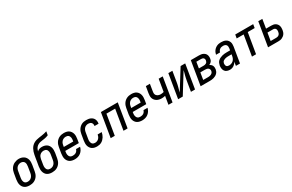

<svg xmlns="http://www.w3.org/2000/svg" viewBox="189 -2213 5622 3698"><g transform="rotate(-30 3000.0 -363.5)"><path d="M203 8Q174 8 146.5 2Q119 -4 96 -19Q73 -34 58 -57Q43 -80 36 -106.5Q29 -133 29.5 -162.5Q30 -192 34 -221L56 -351Q60 -376 68.5 -400.5Q77 -425 91.5 -447.5Q106 -470 127 -488.5Q148 -507 172 -518Q196 -529 221.5 -535Q247 -541 272 -541Q302 -541 329 -533.5Q356 -526 379 -511Q402 -496 417.5 -473Q433 -450 440 -423.5Q447 -397 446.5 -367.5Q446 -338 441 -309L419 -179Q415 -154 406.5 -129.5Q398 -105 383.5 -82.5Q369 -60 348.5 -42Q328 -24 304 -12.5Q280 -1 254 3.5Q228 8 203 8ZM205 -72Q220 -72 236 -75.5Q252 -79 266 -87Q280 -95 291.5 -107Q303 -119 311 -133Q319 -147 323.5 -162Q328 -177 331 -193L352 -323Q356 -347 355.5 -371.5Q355 -396 345 -416.5Q335 -437 314 -447.5Q293 -458 268 -458Q245 -458 222.5 -449Q200 -440 183 -422.5Q166 -405 157 -382.5Q148 -360 145 -337L123 -207Q120 -191 119.5 -175Q119 -159 121.5 -144Q124 -129 130 -115Q136 -101 147.5 -91Q159 -81 174 -76.5Q189 -72 205 -72Q205 -72 205 -72Q205 -72 205 -72Z M703 8Q674 8 646.5 2Q619 -4 596 -19Q573 -34 558 -57Q543 -80 536 -106.5Q529 -133 529.5 -162.5Q530 -192 534 -221L553 -331Q555 -348 558 -365Q561 -382 564 -400Q569 -429 574.5 -458.5Q580 -488 589.5 -517.5Q599 -547 614 -575Q629 -603 651 -625.5Q673 -648 701 -663.5Q729 -679 759 -687Q789 -695 819 -699Q849 -703 879 -707.5Q909 -712 939 -718.5Q969 -725 998 -735L984 -655Q962 -645 938.5 -638.5Q915 -632 891 -628Q867 -624 843.5 -621.5Q820 -619 796 -613.5Q772 -608 749.5 -596Q727 -584 710 -565.5Q693 -547 682.5 -524.5Q672 -502 666 -478Q677 -489 690 -497Q703 -505 717 -509.5Q731 -514 745 -516Q759 -518 774 -518Q802 -518 829 -511Q856 -504 878.5 -489Q901 -474 915.5 -451Q930 -428 936.5 -401.5Q943 -375 942.5 -346.5Q942 -318 938 -289L919 -179Q915 -154 906.5 -129.5Q898 -105 883.5 -82.5Q869 -60 848.5 -42Q828 -24 804 -12.5Q780 -1 754 3.5Q728 8 703 8ZM705 -72Q720 -72 736 -75.5Q752 -79 766 -87Q780 -95 791.5 -107Q803 -119 811 -133Q819 -147 823.5 -162Q828 -177 831 -193L849 -303Q852 -319 852.5 -335Q853 -351 850.5 -366Q848 -381 842 -395Q836 -409 824.5 -419Q813 -429 798 -433.5Q783 -438 767 -438Q745 -438 722.5 -430.5Q700 -423 682.5 -406.5Q665 -390 655.5 -368Q646 -346 642 -324L623 -207Q620 -191 619.5 -175Q619 -159 621.5 -144Q624 -129 630 -115Q636 -101 647.5 -91Q659 -81 674 -76.5Q689 -72 705 -72Q705 -72 705 -72Q705 -72 705 -72Z M1207 8Q1178 8 1149.5 2Q1121 -4 1098 -18.5Q1075 -33 1059 -56Q1043 -79 1036 -105.5Q1029 -132 1029.5 -161.5Q1030 -191 1034 -221L1056 -351Q1060 -376 1068.5 -400.5Q1077 -425 1091.5 -447.5Q1106 -470 1126.5 -488Q1147 -506 1171.5 -517.5Q1196 -529 1221.5 -533.5Q1247 -538 1272 -538Q1301 -538 1329 -532Q1357 -526 1379.5 -511Q1402 -496 1417.5 -473Q1433 -450 1440 -423.5Q1447 -397 1446.5 -367.5Q1446 -338 1441 -309L1427 -225H1126L1123 -207Q1120 -191 1119.5 -174.5Q1119 -158 1121.5 -143Q1124 -128 1131 -114Q1138 -100 1149.5 -90Q1161 -80 1176 -76Q1191 -72 1207 -72Q1226 -72 1244.5 -76Q1263 -80 1279.5 -90.5Q1296 -101 1307 -117.5Q1318 -134 1323 -152H1413Q1405 -118 1386.5 -87Q1368 -56 1339 -33.5Q1310 -11 1275.5 -1.5Q1241 8 1207 8ZM1139 -305H1349L1352 -323Q1355 -339 1356 -355Q1357 -371 1354.5 -386Q1352 -401 1345.5 -415Q1339 -429 1328 -439Q1317 -449 1301.5 -453.5Q1286 -458 1270 -458Q1270 -458 1270 -458Q1270 -458 1270 -458Q1255 -458 1239.5 -454.5Q1224 -451 1209.5 -443Q1195 -435 1183.5 -423Q1172 -411 1164 -397Q1156 -383 1151.5 -368Q1147 -353 1145 -337Z M1702 8Q1673 8 1645.5 2Q1618 -4 1595.5 -19Q1573 -34 1557.5 -57Q1542 -80 1535 -106.5Q1528 -133 1529 -162.5Q1530 -192 1534 -221L1556 -351Q1560 -375 1568 -399.5Q1576 -424 1590.5 -446.5Q1605 -469 1625 -487.5Q1645 -506 1668.5 -517.5Q1692 -529 1717.5 -533.5Q1743 -538 1768 -538Q1793 -538 1817.5 -534.5Q1842 -531 1864 -521.5Q1886 -512 1903.5 -496.5Q1921 -481 1931.5 -460Q1942 -439 1945 -414.5Q1948 -390 1944 -365Q1944 -363 1943.5 -361Q1943 -359 1943 -358H1853Q1853 -359 1853 -360Q1853 -361 1854 -361Q1857 -381 1853 -400Q1849 -419 1836.5 -433Q1824 -447 1805.5 -452.5Q1787 -458 1768 -458Q1745 -458 1722 -449Q1699 -440 1682.5 -422.5Q1666 -405 1657 -382.5Q1648 -360 1645 -337L1623 -207Q1620 -192 1619 -176Q1618 -160 1620.5 -144.5Q1623 -129 1629 -115Q1635 -101 1646 -91Q1657 -81 1672 -76.5Q1687 -72 1702 -72Q1724 -72 1746.5 -80.5Q1769 -89 1785.5 -106Q1802 -123 1811.5 -144.5Q1821 -166 1825 -188H1915Q1910 -162 1901 -137.5Q1892 -113 1878 -90.5Q1864 -68 1845 -48.5Q1826 -29 1802.5 -16Q1779 -3 1753.5 2.5Q1728 8 1702 8Z M2006 0 2094 -530H2469L2382 0H2291L2365 -450H2171L2097 0Z M2707 8Q2678 8 2649.5 2Q2621 -4 2598 -18.5Q2575 -33 2559 -56Q2543 -79 2536 -105.5Q2529 -132 2529.5 -161.5Q2530 -191 2534 -221L2556 -351Q2560 -376 2568.5 -400.5Q2577 -425 2591.5 -447.5Q2606 -470 2626.5 -488Q2647 -506 2671.5 -517.5Q2696 -529 2721.5 -533.5Q2747 -538 2772 -538Q2801 -538 2829 -532Q2857 -526 2879.5 -511Q2902 -496 2917.5 -473Q2933 -450 2940 -423.5Q2947 -397 2946.5 -367.5Q2946 -338 2941 -309L2927 -225H2626L2623 -207Q2620 -191 2619.5 -174.5Q2619 -158 2621.5 -143Q2624 -128 2631 -114Q2638 -100 2649.5 -90Q2661 -80 2676 -76Q2691 -72 2707 -72Q2726 -72 2744.5 -76Q2763 -80 2779.5 -90.5Q2796 -101 2807 -117.5Q2818 -134 2823 -152H2913Q2905 -118 2886.5 -87Q2868 -56 2839 -33.5Q2810 -11 2775.5 -1.5Q2741 8 2707 8ZM2639 -305H2849L2852 -323Q2855 -339 2856 -355Q2857 -371 2854.5 -386Q2852 -401 2845.5 -415Q2839 -429 2828 -439Q2817 -449 2801.5 -453.5Q2786 -458 2770 -458Q2770 -458 2770 -458Q2770 -458 2770 -458Q2755 -458 2739.5 -454.5Q2724 -451 2709.5 -443Q2695 -435 2683.5 -423Q2672 -411 2664 -397Q2656 -383 2651.5 -368Q2647 -353 2645 -337Z M3291 0 3321 -182Q3302 -177 3282 -174.5Q3262 -172 3242 -172Q3214 -172 3187 -178Q3160 -184 3137 -197.5Q3114 -211 3097 -231.5Q3080 -252 3071.5 -278Q3063 -304 3064.5 -332.5Q3066 -361 3070 -389L3094 -530H3184L3159 -376Q3156 -359 3155.5 -342.5Q3155 -326 3160.5 -310.5Q3166 -295 3176.5 -283.5Q3187 -272 3201 -264.5Q3215 -257 3231 -253.5Q3247 -250 3264 -250Q3281 -250 3299 -253Q3317 -256 3334 -260L3379 -530H3469L3382 0Z M3506 0 3594 -530H3684L3649 -318Q3645 -290 3639 -262Q3633 -234 3626 -206.5Q3619 -179 3611 -151.5Q3603 -124 3597 -96L3867 -530H3969L3882 0H3791L3826 -212Q3831 -240 3836.5 -268Q3842 -296 3849 -323.5Q3856 -351 3864 -378.5Q3872 -406 3878 -434L3609 0Z M4006 0 4094 -530H4276Q4299 -530 4321.5 -526.5Q4344 -523 4363.5 -514Q4383 -505 4399 -490Q4415 -475 4423.5 -455.5Q4432 -436 4434 -413Q4436 -390 4432 -368Q4430 -352 4424.5 -337Q4419 -322 4408.5 -309.5Q4398 -297 4384.5 -287.5Q4371 -278 4356 -272Q4373 -263 4388 -249.5Q4403 -236 4411.5 -218.5Q4420 -201 4422 -180Q4424 -159 4421 -138Q4417 -117 4407.5 -95.5Q4398 -74 4381 -57Q4364 -40 4343.5 -29Q4323 -18 4301 -11.5Q4279 -5 4257 -2.5Q4235 0 4213 0ZM4149 -314H4255Q4269 -314 4284 -317Q4299 -320 4312 -328Q4325 -336 4333 -350Q4341 -364 4343 -378Q4346 -393 4342.5 -407.5Q4339 -422 4329.5 -432Q4320 -442 4305.5 -446Q4291 -450 4276 -450H4171ZM4110 -80H4213Q4225 -80 4237 -81Q4249 -82 4261.5 -85Q4274 -88 4286 -93.5Q4298 -99 4308 -107.5Q4318 -116 4324 -128Q4330 -140 4332 -152Q4335 -171 4328.5 -188.5Q4322 -206 4307.5 -216.5Q4293 -227 4274.5 -230.5Q4256 -234 4237 -234H4135Z M4656 8Q4623 8 4593 -3Q4563 -14 4545.5 -39Q4528 -64 4523.5 -96.5Q4519 -129 4524 -161Q4529 -186 4539.5 -211Q4550 -236 4570 -254.5Q4590 -273 4614 -284.5Q4638 -296 4663.5 -303Q4689 -310 4714 -312.5Q4739 -315 4765 -315H4843L4850 -358Q4853 -378 4850.5 -397.5Q4848 -417 4836.5 -431.5Q4825 -446 4806.5 -452Q4788 -458 4768 -458Q4750 -458 4731.5 -454Q4713 -450 4697 -439Q4681 -428 4670.5 -411.5Q4660 -395 4656 -377H4566Q4571 -400 4580 -421.5Q4589 -443 4603.5 -462.5Q4618 -482 4637.5 -497Q4657 -512 4678.5 -521.5Q4700 -531 4723 -534.5Q4746 -538 4768 -538Q4795 -538 4820.5 -533.5Q4846 -529 4868.5 -518Q4891 -507 4907.5 -488.5Q4924 -470 4933 -447Q4942 -424 4942.5 -397.5Q4943 -371 4939 -345L4882 0H4791L4805 -87Q4794 -66 4778 -48Q4762 -30 4742.5 -17Q4723 -4 4700.5 2Q4678 8 4656 8ZM4682 -72Q4707 -72 4732.5 -80.5Q4758 -89 4778 -107.5Q4798 -126 4809 -151Q4820 -176 4824 -201L4830 -235H4765Q4750 -235 4735 -234Q4720 -233 4705.5 -230.5Q4691 -228 4676 -222.5Q4661 -217 4647.5 -208.5Q4634 -200 4626 -186.5Q4618 -173 4615 -158Q4613 -142 4615 -125.5Q4617 -109 4625.5 -96Q4634 -83 4649.5 -77.5Q4665 -72 4682 -72Z M5148 0 5223 -450H5068L5082 -530H5481L5468 -450H5314L5239 0Z M5506 0 5594 -530H5684L5652 -331H5765Q5790 -331 5813 -327Q5836 -323 5855.5 -311.5Q5875 -300 5889.5 -282Q5904 -264 5910.5 -242.5Q5917 -221 5917.5 -196.5Q5918 -172 5914 -148Q5911 -128 5904 -107.5Q5897 -87 5884.5 -69Q5872 -51 5854.5 -37.5Q5837 -24 5817 -15Q5797 -6 5776 -3Q5755 0 5735 0ZM5610 -80H5735Q5751 -80 5767.5 -85Q5784 -90 5796.5 -101.5Q5809 -113 5816 -128.5Q5823 -144 5825 -160Q5828 -177 5827 -193.5Q5826 -210 5818.5 -223.5Q5811 -237 5796.5 -244.5Q5782 -252 5765 -252H5638Z"/></g></svg>

Font: Iosevka Curly Medium Oblique
Style: Regular
Weight: 500
Italic angle: -9°
Monospace: yes
Designer: Belleve Invis
Foundry: Belleve Invis
Version: Version 11.1.0; ttfautohint (v1.8.3)